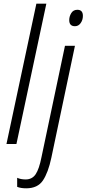

<svg xmlns="http://www.w3.org/2000/svg" viewBox="-20 -780 469 1040"><path d="M15 0 177 -760H231L69 0ZM386 -638Q405 -638 417 -655Q429 -672 429 -694Q429 -727 399 -727Q377 -727 366 -709Q355 -691 355 -671Q355 -638 386 -638ZM122 240Q184 240 212.5 197.5Q241 155 258 75L386 -532H332L205 70Q192 136 173 164Q154 192 119 192Q92 192 73 183V232Q92 240 122 240Z"/></svg>

Font: Noto Sans Display SemiCondensed Light
Style: Italic
Weight: 300
Width: 4
Italic angle: -12°
Designer: Monotype Design Team
Foundry: Monotype Imaging Inc.
Version: Version 1.900